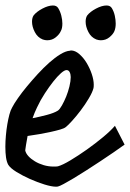

<svg xmlns="http://www.w3.org/2000/svg" viewBox="-20 -665 485 717"><path d="M228.5 -403.3Q220.7 -403.3 207.5 -391.6Q194.3 -379.9 179.2 -360.8Q164.1 -341.8 147.5 -316.4Q130.9 -291 118.2 -263.7Q113.3 -253.9 109.4 -244.1Q105.5 -234.4 101.6 -223.6Q127 -228.5 154.8 -235.8Q182.6 -243.2 196.3 -252Q203.1 -256.8 211.4 -271.5Q219.7 -286.1 227.1 -304.2Q234.4 -322.3 239.3 -342.3Q244.1 -362.3 244.1 -377Q244.1 -387.7 240.2 -395.5Q236.3 -403.3 228.5 -403.3ZM445.3 -125Q427.7 -112.3 404.3 -96.2Q380.9 -80.1 355 -63Q329.1 -45.9 303.2 -29.3Q277.3 -12.7 255.4 0.5Q233.4 13.7 217.8 22Q202.1 30.3 197.3 31.2Q194.3 32.2 189.5 32.2Q172.9 32.2 146 23.9Q119.1 15.6 91.8 3.4Q64.5 -8.8 41.5 -22.9Q18.6 -37.1 10.7 -49.8Q4.9 -60.5 2.4 -77.6Q0 -94.7 0 -117.2Q0 -136.7 2 -158.7Q3.9 -180.7 7.3 -200.7Q10.7 -220.7 15.1 -237.3Q19.5 -253.9 25.4 -263.7Q32.2 -277.3 46.9 -298.3Q61.5 -319.3 80.6 -342.3Q99.6 -365.2 121.1 -388.7Q142.6 -412.1 164.1 -431.2Q185.5 -450.2 205.6 -462.4Q225.6 -474.6 241.2 -475.6Q242.2 -475.6 242.7 -476.1Q243.2 -476.6 245.1 -476.6Q260.7 -476.6 276.4 -462.9Q292 -449.2 303.7 -429.7Q315.4 -410.2 322.8 -388.2Q330.1 -366.2 330.1 -348.6Q330.1 -339.8 329.1 -335.9Q325.2 -320.3 311.5 -297.4Q297.9 -274.4 281.2 -252.4Q264.6 -230.5 249 -213.4Q233.4 -196.3 225.6 -190.4Q219.7 -185.5 204.6 -181.2Q189.5 -176.8 169.4 -172.4Q149.4 -168 127 -164.1Q104.5 -160.2 83 -157.2Q79.1 -137.7 77.1 -123.5Q75.2 -109.4 74.2 -103.5Q76.2 -92.8 85.9 -82Q95.7 -71.3 110.4 -62.5Q125 -53.7 143.1 -48.3Q161.1 -43 179.7 -43Q183.6 -43 188 -43Q192.4 -43 196.3 -43.9Q213.9 -48.8 243.2 -66.4Q272.5 -84 304.2 -106.4Q335.9 -128.9 364.7 -152.8Q393.6 -176.8 409.2 -195.3ZM105.5 -607.4Q116.2 -621.1 138.2 -632.8Q160.2 -644.5 177.7 -644.5Q191.4 -644.5 197.3 -634.8Q205.1 -622.1 209 -606.4Q212.9 -590.8 212.9 -577.1Q212.9 -558.6 207 -548.8Q202.1 -537.1 188.5 -525.9Q174.8 -514.6 156.2 -514.6Q148.4 -514.6 139.6 -517.6Q120.1 -525.4 109.9 -545.4Q99.6 -565.4 99.6 -584Q99.6 -598.6 105.5 -607.4ZM305.7 -607.4Q316.4 -621.1 338.4 -632.8Q360.4 -644.5 377.9 -644.5Q391.6 -644.5 397.5 -634.8Q405.3 -622.1 408.7 -606.4Q412.1 -590.8 412.1 -577.1Q412.1 -560.5 407.2 -548.8Q402.3 -537.1 388.7 -525.9Q375 -514.6 356.4 -514.6Q348.6 -514.6 339.8 -517.6Q320.3 -525.4 310.1 -545.4Q299.8 -565.4 299.8 -584Q299.8 -598.6 305.7 -607.4Z"/></svg>

Font: Miniver
Style: Regular
Weight: 400
Designer: Dathan Boardman
Foundry: Open Window
Version: Version 1.000